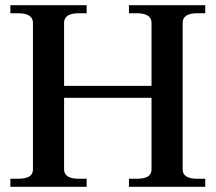

<svg xmlns="http://www.w3.org/2000/svg" viewBox="-20 -720 831 740"><path d="M684 -632V-67Q684 -31 741 -31H771V0H477V-31H506Q535 -31 549.5 -39.5Q564 -48 564 -67V-343H227V-67Q227 -31 284 -31H314V0H20V-31H49Q78 -31 92.5 -39.5Q107 -48 107 -67V-632Q107 -669 49 -669H20V-700H314V-669H284Q227 -669 227 -632V-389H564V-632Q564 -669 506 -669H477V-700H771V-669H741Q684 -669 684 -632Z"/></svg>

Font: Taviraj Medium
Style: Regular
Weight: 500
Designer: Katatrad Team
Foundry: CadsonDemak
Version: Version 1.030